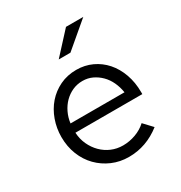

<svg xmlns="http://www.w3.org/2000/svg" viewBox="-169 -825 895 952"><g transform="rotate(-30 278.5 -348.5)"><path d="M53 0ZM478 -56Q395 9 295 9Q244 9 200 -10Q156 -29 123 -62.5Q90 -96 71.5 -142.5Q53 -189 53 -244Q53 -294 69.5 -340Q86 -386 116 -420.5Q146 -455 188.5 -475.5Q231 -496 283 -496Q331 -496 372 -477Q413 -458 443 -424Q473 -390 490 -342.5Q507 -295 507 -239V-228H124Q126 -191 140.5 -159.5Q155 -128 178.5 -104.5Q202 -81 232.5 -68Q263 -55 298 -55Q335 -55 370.5 -68Q406 -81 432 -105Q443 -93 455 -80.5Q467 -68 478 -56ZM282 -433Q251 -433 224.5 -421Q198 -409 177.5 -388.5Q157 -368 143.5 -340Q130 -312 126 -280H435Q430 -312 417 -340Q404 -368 383.5 -388.5Q363 -409 337.5 -421Q312 -433 282 -433ZM346 -706H445L301 -584H234Z"/></g></svg>

Font: Rosa Sans Light
Style: Regular
Weight: 300
Designer: Pentagram / MCKL
Foundry: Pentagram / MCKL
Version: Version 1.005;September 16, 2019;FontCreator 11.5.0.2425 64-